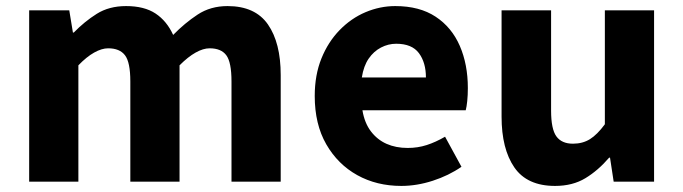

<svg xmlns="http://www.w3.org/2000/svg" viewBox="-20 -598 2248 632"><path d="M76 0V-564H208L220 -491H223Q258 -527 298.5 -552.5Q339 -578 395 -578Q455 -578 492 -553.5Q529 -529 550 -483Q588 -522 630.5 -550Q673 -578 729 -578Q820 -578 862 -517.5Q904 -457 904 -351V0H742V-330Q742 -393 725 -416Q708 -439 670 -439Q649 -439 624 -425Q599 -411 571 -383V0H409V-330Q409 -393 391.5 -416Q374 -439 336 -439Q315 -439 290 -425Q265 -411 238 -383V0Z M1301 14Q1220 14 1156 -21.5Q1092 -57 1054 -123Q1016 -189 1016 -282Q1016 -351 1038 -405.5Q1060 -460 1098 -499Q1136 -538 1183.5 -558Q1231 -578 1281 -578Q1361 -578 1414 -543Q1467 -508 1493.5 -447Q1520 -386 1520 -308Q1520 -285 1518 -265.5Q1516 -246 1513 -235H1173Q1180 -193 1201 -165.5Q1222 -138 1252.5 -124.5Q1283 -111 1322 -111Q1355 -111 1384.5 -120.5Q1414 -130 1445 -148L1499 -49Q1457 -20 1404.5 -3Q1352 14 1301 14ZM1171 -343H1382Q1382 -392 1359 -423Q1336 -454 1284 -454Q1258 -454 1234 -441.5Q1210 -429 1193.5 -405Q1177 -381 1171 -343Z M1807 14Q1715 14 1673 -47Q1631 -108 1631 -214V-564H1794V-234Q1794 -173 1811.5 -149Q1829 -125 1866 -125Q1898 -125 1922 -140Q1946 -155 1971 -189V-564H2133V0H2000L1988 -79H1985Q1949 -37 1907 -11.5Q1865 14 1807 14Z"/></svg>

Font: Noto Sans JP Thin ExtraBold
Style: Regular
Weight: 800
Version: Version 2.004-H2;hotconv 1.0.118;makeotfexe 2.5.65603